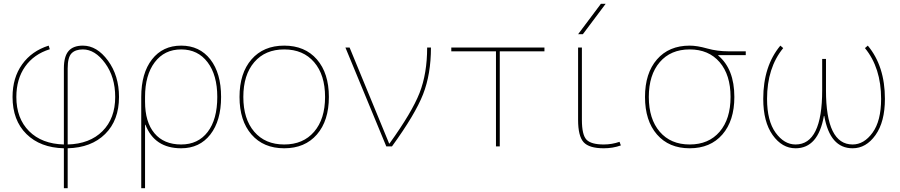

<svg xmlns="http://www.w3.org/2000/svg" viewBox="-20 -770 4736 1010"><path d="M242 -511Q158 -485 112 -419.5Q66 -354 66 -260Q66 -147 133 -80Q200 -13 316 -10V-410Q316 -473 340.5 -501.5Q365 -530 416 -530Q490 -530 548 -451Q606 -372 606 -260Q606 -137 533 -65Q460 7 336 10V220H316V10Q192 7 119 -65Q46 -137 46 -260Q46 -361 96.5 -431.5Q147 -502 236 -530ZM336 -10Q452 -13 519 -80Q586 -147 586 -260Q586 -365 533 -437.5Q480 -510 416 -510Q376 -510 356 -489Q336 -468 336 -410Z M743 -260V-235Q743 -128 792.5 -69Q842 -10 933 -10Q1022 -10 1072.5 -76Q1123 -142 1123 -260Q1123 -375 1072 -442.5Q1021 -510 933 -510Q845 -510 794 -442.5Q743 -375 743 -260ZM933 10Q793 10 745 -114H743V220H723V-260Q723 -385 779.5 -457.5Q836 -530 933 -530Q1030 -530 1086.5 -457.5Q1143 -385 1143 -260Q1143 -135 1086.5 -62.5Q1030 10 933 10Z M1303 -62.5Q1240 -135 1240 -260Q1240 -385 1303 -457.5Q1366 -530 1475 -530Q1584 -530 1647 -457.5Q1710 -385 1710 -260Q1710 -135 1647 -62.5Q1584 10 1475 10Q1366 10 1303 -62.5ZM1317.5 -77Q1375 -10 1475 -10Q1575 -10 1632.5 -77Q1690 -144 1690 -260Q1690 -376 1632.5 -443Q1575 -510 1475 -510Q1375 -510 1317.5 -443Q1260 -376 1260 -260Q1260 -144 1317.5 -77Z M1819 -520 2027 -15H2029Q2147 -179 2187 -281Q2227 -383 2227 -520H2247Q2247 -380 2205.5 -274Q2164 -168 2042 0H2012L1797 -520Z M2609 -500V0H2589V-500H2354V-520H2844V-500Z M3041 -520V-140Q3041 -60 3065.5 -35Q3090 -10 3156 -10Q3199 -10 3239 -24L3246 -5Q3204 10 3156 10Q3079 10 3050 -22Q3021 -54 3021 -140V-520ZM3046 -590H3021L3141 -750H3166Z M3758 -480V-478Q3843 -407 3843 -260Q3843 -135 3780 -62.5Q3717 10 3608 10Q3499 10 3436 -62.5Q3373 -135 3373 -260Q3373 -385 3436 -457.5Q3499 -530 3608 -530Q3647 -530 3700 -515Q3753 -500 3813 -500H3903V-480ZM3450.5 -77Q3508 -10 3608 -10Q3708 -10 3765.5 -77Q3823 -144 3823 -260Q3823 -376 3765.5 -443Q3708 -510 3608 -510Q3508 -510 3450.5 -443Q3393 -376 3393 -260Q3393 -144 3450.5 -77Z M4635 -250Q4635 -129 4585.5 -59.5Q4536 10 4465 10Q4346 10 4316 -160H4314Q4284 10 4165 10Q4094 10 4044.5 -59.5Q3995 -129 3995 -250Q3995 -422 4085 -530L4100 -517Q4015 -413 4015 -250Q4015 -134 4060 -72Q4105 -10 4165 -10Q4305 -10 4305 -295V-460H4325V-295Q4325 -10 4465 -10Q4525 -10 4570 -72Q4615 -134 4615 -250Q4615 -413 4530 -517L4545 -530Q4635 -422 4635 -250Z"/></svg>

Font: Mplus 1p Thin
Style: Regular
Weight: 250
Version: Version 1.061